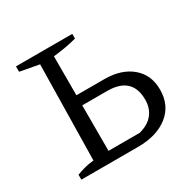

<svg xmlns="http://www.w3.org/2000/svg" viewBox="-116 -596 706 709"><g transform="rotate(-30 236.5 -241.5)"><path d="M37 0V-21Q50 -26 69 -31.5Q88 -37 111 -39L118 -445L37 -460V-483H277V-463Q251 -456 227 -452Q203 -448 177 -445V-42H310Q349 -52 369 -77Q389 -102 389 -138Q389 -236 283 -236H148V-279H296Q368 -279 411.5 -242.5Q455 -206 455 -143Q455 -76 407 -38Q359 0 278 0Z"/></g></svg>

Font: Piazzolla 24pt Light
Style: Regular
Weight: 300
Designer: Juan Pablo del Peral
Foundry: Huerta Tipografica
Version: Version 2.005